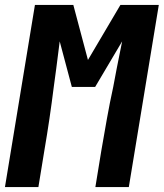

<svg xmlns="http://www.w3.org/2000/svg" viewBox="-26 -755 661 775"><path d="M-6 0 115 -735H270L329 -513L460 -735H615L494 0H359L383 -147Q394 -211 405.5 -275.5Q417 -340 431 -404L445 -478Q450 -505 456 -533Q462 -561 467 -588L358 -404H264L215 -588Q212 -561 208 -533Q204 -505 201 -478L191 -404Q183 -340 173.5 -275.5Q164 -211 153 -147L129 0Z"/></svg>

Font: Iosevka Heavy Extended
Style: Italic
Weight: 900
Width: 7
Italic angle: -9°
Monospace: yes
Designer: Belleve Invis
Foundry: Belleve Invis
Version: Version 32.5.0; ttfautohint (v1.8.4)